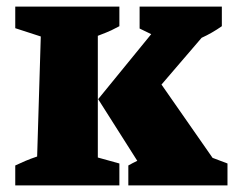

<svg xmlns="http://www.w3.org/2000/svg" viewBox="-20 -559 707 579"><path d="M26 0V-60Q41 -67 56 -73.5Q71 -80 92 -87L103 -449L26 -474V-539H340V-480Q327 -473 315.5 -467.5Q304 -462 275 -451V-84L340 -66V0ZM367 0V-60Q381 -68 394 -74L276 -260L436 -456L401 -473V-539H649V-480Q619 -459 588 -445L467 -304L621 -83L666 -66V0Z"/></svg>

Font: Piazzolla SC ExtraBold
Style: Regular
Weight: 800
Designer: Juan Pablo del Peral
Foundry: Huerta Tipografica
Version: Version 1.330